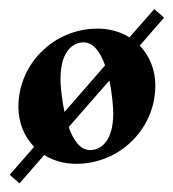

<svg xmlns="http://www.w3.org/2000/svg" viewBox="-20 -362 387 430"><path d="M21.2 -122.6C21.2 -87.2 34.4 -55.9 56.4 -33.2L1.7 29.5L23.7 48.6L79.1 -14.9C99.1 -2.4 123.5 4.9 150.6 4.9C248.5 4.9 327.9 -73.7 327.9 -170.4C327.9 -205.8 314.9 -237.1 293 -259.8L347.4 -322.5L325.4 -341.6L270 -278.3C250 -290.8 225.6 -297.9 198.5 -297.9C100.6 -297.9 21.2 -219.2 21.2 -122.6ZM124.5 -111.3C117.9 -141.6 115.5 -171.4 115.5 -184.6C115.5 -252 146.7 -267.1 167.5 -267.1C189.9 -267.1 205.1 -244.1 215.3 -215.6ZM133.8 -77.4 224.9 -181.6C231.4 -151.4 233.6 -121.6 233.6 -108.4C233.6 -41 202.4 -25.9 181.6 -25.9C159.2 -25.9 144 -48.8 133.8 -77.4Z"/></svg>

Font: RisaltypS01
Style: Medium
Weight: 500
Italic angle: -9°
Designer: gluk
Foundry: gluk
Version: Version 0.24